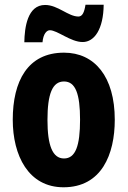

<svg xmlns="http://www.w3.org/2000/svg" viewBox="-20 -783 541 813"><path d="M83 -604H160C163 -640 178 -655 191 -655C223 -655 279 -605 330 -605C380 -605 418 -660 419 -763H342C337 -731 329 -713 312 -713C269 -713 225 -762 171 -762C96 -762 84 -666 83 -604ZM466 -276C466 -458 381 -560 251 -560C97 -560 34 -439 34 -276C34 -125 100 10 249 10C410 10 466 -129 466 -276ZM181 -275C181 -386 202 -438 251 -438C300 -438 319 -385 319 -276C319 -166 300 -112 251 -112C202 -112 181 -168 181 -275Z"/></svg>

Font: Noto Sans Devanagari ExtraCondensed ExtraBold
Style: Regular
Weight: 800
Width: 2
Designer: Jelle Bosma - Monotype Design Team
Foundry: Monotype Imaging Inc.
Version: Version 2.004